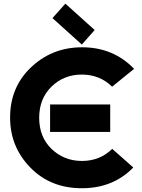

<svg xmlns="http://www.w3.org/2000/svg" viewBox="-20 -1001 760 1031"><path d="M249 -439.9H571.8V-292.5H249Q249 -292.5 249 -439.9ZM419.4 9.8Q251 9.8 142.6 -101.6Q34.2 -212.9 34.2 -369.6Q34.2 -527.3 138.7 -631.8Q254.4 -747.1 420.9 -747.1Q588.4 -747.1 700.2 -631.3L582 -535.6Q515.6 -600.6 419.4 -600.6Q322.8 -600.6 256.3 -535.6Q190.4 -470.7 190.4 -368.7Q190.4 -265.6 256.8 -201.2Q324.7 -136.7 419.9 -136.7Q516.6 -136.7 582.5 -201.7L695.8 -101.6Q587.4 9.8 419.4 9.8ZM331.1 -981.4 488.3 -839.8 419.4 -761.7 261.7 -903.8Z"/></svg>

Font: Newest Shape
Style: Bold
Weight: 700
Designer: Wojciech Kalinowski "wmk69" (wmk69@o2.pl)
Foundry: Wojciech Kalinowski "wmk69" (wmk69@o2.pl)
Version: Version 1.0.0; 2022-02-24